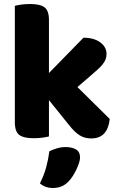

<svg xmlns="http://www.w3.org/2000/svg" viewBox="-20 -681 595 957"><path d="M224 -1Q213 2 192.5 5Q172 8 148 8Q98 8 76 -8.5Q54 -25 54 -72V-652Q65 -655 85.5 -658Q106 -661 130 -661Q180 -661 202 -644.5Q224 -628 224 -581V-317L396 -493Q448 -493 479.5 -470Q511 -447 511 -412Q511 -397 506 -384.5Q501 -372 490.5 -359Q480 -346 463.5 -331.5Q447 -317 425 -298L366 -247L527 -88Q522 -41 499.5 -16Q477 9 434 9Q402 9 377 -6.5Q352 -22 323 -59L224 -182ZM322 223Q305 241 285.5 248.5Q266 256 243 256Q205 256 179 233Q200 191 210.5 151.5Q221 112 226 73Q242 65 263.5 58.5Q285 52 307 52Q339 52 359 64Q379 76 379 104Q379 116 373.5 132.5Q368 149 360 165.5Q352 182 342 197.5Q332 213 322 223Z"/></svg>

Font: Baloo Tammudu 2 ExtraBold
Style: Regular
Weight: 800
Designer: Maithili Shingre, Omkar Shende and Ek Type
Foundry: Ek Type
Version: Version 1.640;hotconv 1.0.111;makeotfexe 2.5.65597; ttfautoh